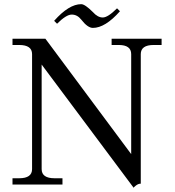

<svg xmlns="http://www.w3.org/2000/svg" viewBox="-20 -886 838 922"><path d="M622 16 180 -576V-74Q180 -30 242 -30H280V0H40V-30H72Q134 -30 134 -74V-626Q134 -670 72 -670H40V-700H198L610 -146V-626Q610 -670 550 -670H516V-700H756V-670H718Q656 -670 656 -626V-4Q644 -4 632.5 5Q621 14 622 16ZM542 -846 556 -832Q485 -752 426 -752Q401 -752 370 -792Q351 -816 324.5 -816Q298 -816 254 -772L240 -786Q311 -866 370 -866Q388 -866 426 -828Q449 -802 473.5 -802Q498 -802 542 -846Z"/></svg>

Font: Montaga
Style: Regular
Weight: 400
Designer: Alejandra Rodriguez
Foundry: Alejandra Rodriguez
Version: Version 1.001